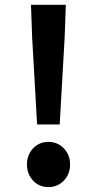

<svg xmlns="http://www.w3.org/2000/svg" viewBox="-20 -762 401 796"><path d="M180.7 -173.8Q218.8 -173.8 244.6 -147Q270.5 -120.1 270.5 -80.1Q270.5 -40 244.6 -13.2Q218.8 13.7 180.7 13.7Q142.6 13.7 117.2 -13.2Q91.8 -40 91.8 -80.1Q91.8 -120.1 117.2 -147Q142.6 -173.8 180.7 -173.8ZM133.8 -246.1 113.3 -606.4 108.4 -742.2H252.9L248 -606.4L227.5 -246.1Z"/></svg>

Font: Bpmf GenYo Gothic B
Style: B
Weight: 700
Foundry: But Ko
Version: Version 1.320